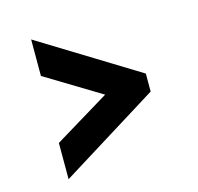

<svg xmlns="http://www.w3.org/2000/svg" viewBox="-87 -728 765 742"><g transform="rotate(-15 296.0 -356.5)"><path d="M99 -77V-222L320 -356L99 -490V-636L493 -394V-322Z"/></g></svg>

Font: Onest
Style: Bold
Weight: 700
Designer: Dmitri Voloshin, Andrey Kudryavtsev
Foundry: Dmitri Voloshin, Andrey Kudryavtsev
Version: Version 1.000;gftools[0.9.33]